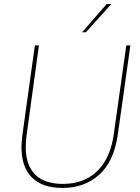

<svg xmlns="http://www.w3.org/2000/svg" viewBox="-20 -921 689 947"><path d="M289 6Q189 6 137.5 -45.5Q86 -97 86 -194Q86 -206 87 -221Q88 -236 90 -252L152 -697H172L111 -253Q109 -237 108 -222.5Q107 -208 107 -194Q107 -107 153 -60.5Q199 -14 290 -14Q360 -14 412.5 -42.5Q465 -71 497.5 -125.5Q530 -180 541 -258L603 -697H623L561 -257Q542 -124 469 -59Q396 6 289 6ZM385 -762 506 -901H529L404 -762Z"/></svg>

Font: Hanken Grotesk Thin
Style: Italic
Weight: 250
Italic angle: -8°
Designer: Alfredo Marco Pradil
Foundry: Hanken Design Co.
Version: Version 3.013